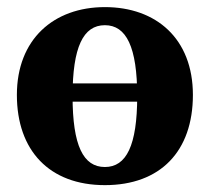

<svg xmlns="http://www.w3.org/2000/svg" viewBox="-20 -519 605 554"><path d="M126.3 -225.6H439.1V-278.4H126.3V-225.6ZM282.7 -37.1C220.2 -37.1 189.4 -98.8 189.4 -241.5C189.4 -383.4 220.2 -446.3 282.7 -446.3C344.5 -446.3 375.9 -383.4 375.9 -241.5C375.9 -98.8 344.5 -37.1 282.7 -37.1ZM282.7 15.2C442.8 15.2 536.6 -82.5 536.6 -245.1C536.6 -407.7 430.5 -498.5 282.7 -498.5C134.8 -498.5 28.7 -405.6 28.7 -245.1C28.7 -84.6 122.5 15.2 282.7 15.2Z"/></svg>

Font: Source Serif Variable
Style: Regular
Weight: 389
Designer: Frank Grießhammer
Foundry: Adobe Systems Incorporated
Version: Version 3.001;hotconv 1.0.111;makeotfexe 2.5.65597